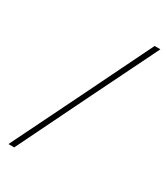

<svg xmlns="http://www.w3.org/2000/svg" viewBox="-189 -820 797 921"><g transform="rotate(30 209.5 -360.0)"><path d="M419 -739Q325 -549 232.5 -360Q140 -171 47 19H15Q109 -171 201.5 -360Q294 -549 387 -739Z"/></g></svg>

Font: Josefin Sans Thin ExtraLight
Style: Italic
Weight: 250
Italic angle: -7°
Version: Version 2.000